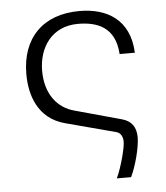

<svg xmlns="http://www.w3.org/2000/svg" viewBox="-52 -557 696 803"><g transform="rotate(-5 296.5 -155.5)"><path d="M311 -511C157 -511 67 -418 67 -267C67 -179 98 -79 210 -49L421 7C437 11 448 26 448 50C448 75 427 156 406 200H466C488 154 507 81 508 37C508 -5 490 -33 450 -44L254 -98C185 -116 134 -176 134 -275C134 -374 191 -458 300 -458C378 -458 456 -433 463 -317H527C521 -457 426 -511 311 -511Z"/></g></svg>

Font: Perun Light
Style: Regular
Weight: 300
Foundry: Copyright (c) Stefan Peev, Context Ltd, 2016
Version: Version 1.089